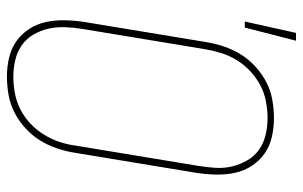

<svg xmlns="http://www.w3.org/2000/svg" viewBox="-176 -668 853 540"><g transform="rotate(90 250.0 -398.5)"><path d="M41 -661 73 -805H95L58 -661ZM196 8Q169 8 143 2Q117 -4 96.5 -18.5Q76 -33 62 -54.5Q48 -76 42.5 -101.5Q37 -127 37.5 -154Q38 -181 42 -208L99 -553Q103 -578 111.5 -603Q120 -628 134 -650.5Q148 -673 168.5 -691.5Q189 -710 212.5 -722Q236 -734 262 -738.5Q288 -743 313 -743Q340 -743 366 -737Q392 -731 412.5 -716.5Q433 -702 447 -680.5Q461 -659 466.5 -633.5Q472 -608 471.5 -581Q471 -554 467 -527L410 -182Q406 -157 397.5 -132Q389 -107 375 -84.5Q361 -62 340.5 -43.5Q320 -25 296.5 -13Q273 -1 247 3.5Q221 8 196 8ZM197 -10Q219 -10 243 -14.5Q267 -19 288.5 -30Q310 -41 328 -58Q346 -75 359 -96Q372 -117 379.5 -139.5Q387 -162 390 -185L447 -530Q451 -554 452.5 -578.5Q454 -603 448.5 -625.5Q443 -648 431.5 -668Q420 -688 401.5 -701Q383 -714 360 -719.5Q337 -725 312 -725Q290 -725 266 -720.5Q242 -716 221 -705Q200 -694 181.5 -677Q163 -660 150 -639Q137 -618 130 -595.5Q123 -573 119 -550L62 -205Q58 -181 57 -156.5Q56 -132 61 -109.5Q66 -87 77.5 -67Q89 -47 107.5 -34Q126 -21 149 -15.5Q172 -10 197 -10Z"/></g></svg>

Font: Iosevka SS18 Thin
Style: Italic
Weight: 100
Italic angle: -9°
Monospace: yes
Designer: Belleve Invis
Foundry: Belleve Invis
Version: Version 25.1.1; ttfautohint (v1.8.4)